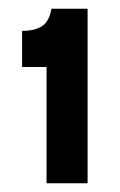

<svg xmlns="http://www.w3.org/2000/svg" viewBox="-20 -691 275 441"><path d="M86.9 -270V-537.1H30.8V-620.1Q60.5 -620.1 76.9 -631.1Q93.3 -642.1 98.1 -670.9H181.2V-270Z"/></svg>

Font: Bricolage Grotesque Medium
Style: Regular
Weight: 500
Designer: Mathieu Triay
Foundry: Atelier Triay
Version: Version 1.000;gftools[0.9.30]